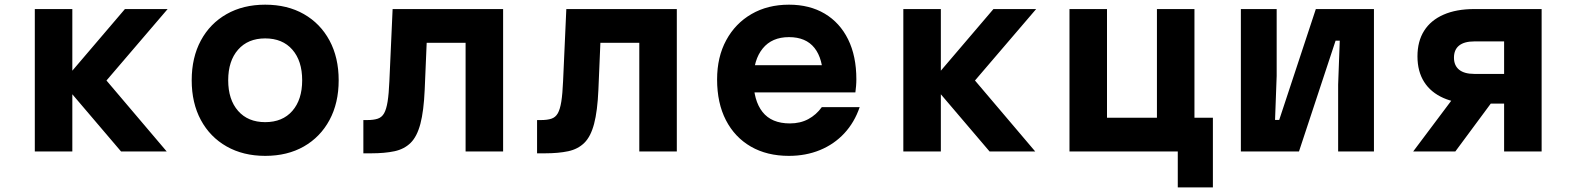

<svg xmlns="http://www.w3.org/2000/svg" viewBox="-20 -654 6790 829"><path d="M502.7 0 248.9 -297.9 519.4 -614.9H703.8L439.7 -306.4L699.8 0ZM130.3 0V-614.9H292.3V0Z M1125.1 19Q1030.3 19 958.6 -21.6Q886.9 -62.3 847.3 -135.7Q807.7 -209.2 807.7 -307.4Q807.7 -405.7 847.3 -479.2Q886.9 -552.6 958.5 -593.2Q1030.1 -633.8 1124.9 -633.8Q1220.7 -633.8 1291.9 -593.2Q1363.1 -552.6 1402.7 -479.2Q1442.3 -405.7 1442.3 -307.4Q1442.3 -209.2 1402.7 -135.7Q1363.1 -62.3 1292 -21.6Q1220.9 19 1125.1 19ZM1125 -126.6Q1199.9 -126.6 1242.3 -175.2Q1284.7 -223.9 1284.7 -307.4Q1284.7 -391 1242.3 -439.6Q1199.9 -488.2 1125 -488.2Q1050.7 -488.2 1008 -439.6Q965.3 -391 965.3 -307.4Q965.3 -223.9 1008 -175.2Q1050.7 -126.6 1125 -126.6Z M1548.9 8V-135.6H1565.1Q1593.1 -135.6 1610.8 -141.5Q1628.4 -147.3 1638.3 -164.6Q1648.2 -181.9 1653.6 -215.5Q1658.9 -249 1661.2 -303.4L1675.2 -614.9H2152.3V0H1990.3V-469.3H1822.3L1813.7 -266Q1809.7 -174.5 1795.1 -119.3Q1780.5 -64.2 1752.9 -37.1Q1725.3 -10 1683.2 -1Q1641 8 1582.6 8Z M2298.9 8V-135.6H2315.1Q2343.1 -135.6 2360.8 -141.5Q2378.4 -147.3 2388.3 -164.6Q2398.2 -181.9 2403.6 -215.5Q2408.9 -249 2411.2 -303.4L2425.2 -614.9H2902.3V0H2740.3V-469.3H2572.3L2563.7 -266Q2559.7 -174.5 2545.1 -119.3Q2530.5 -64.2 2502.9 -37.1Q2475.3 -10 2433.2 -1Q2391 8 2332.6 8Z M3207.3 -372.4H3583.5L3533.9 -310.9Q3533.9 -400.1 3496.8 -446.9Q3459.8 -493.7 3386.5 -493.7Q3312.9 -493.7 3273.1 -444.6Q3233.3 -395.6 3233.3 -310.9Q3233.3 -220.1 3272.3 -170.6Q3311.4 -121.1 3390.5 -121.1Q3435.4 -121.1 3470 -139.7Q3504.5 -158.3 3528.3 -191.4H3691.8Q3669.3 -125.5 3625.4 -78.3Q3581.4 -31 3520.3 -6Q3459.3 19 3386.1 19Q3291.6 19 3222 -21.1Q3152.4 -61.3 3114.3 -135.1Q3076.2 -209 3076.2 -310.9Q3076.2 -407.9 3115.6 -480.4Q3154.9 -552.9 3224.7 -593.3Q3294.6 -633.8 3386.5 -633.8Q3475.7 -633.8 3541 -595Q3606.3 -556.1 3641.9 -484Q3677.5 -411.9 3677.5 -311.5Q3677.5 -296.7 3676.2 -281.8Q3675 -266.8 3673.3 -255.1H3207.3Z M4252.7 0 3998.9 -297.9 4269.4 -614.9H4453.8L4189.7 -306.4L4449.8 0ZM3880.3 0V-614.9H4042.3V0Z M5065.3 155V0H4597.7V-614.9H4759.7V-145.6H4975.3V-614.9H5137.3V-145.6H5216.9V155Z M5337.7 0V-614.9H5492.3V-326.2L5485.3 -136.3H5503.3L5661.4 -614.9H5912.3V0H5757.7V-288.7L5764.7 -478.5H5746.7L5588.6 0Z M6474.3 0V-206.6H6345.5Q6267.8 -206.6 6212.8 -230.7Q6157.7 -254.9 6129 -300.3Q6100.2 -345.8 6100.2 -410.7Q6100.2 -475.7 6129 -521.2Q6157.7 -566.6 6212.8 -590.7Q6267.8 -614.9 6345.5 -614.9H6636.3V0ZM6081.7 0 6257.3 -234.1H6437L6263.7 0ZM6345.5 -334.9H6474.3V-475.2H6345.5Q6302.4 -475.2 6280.1 -457.4Q6257.8 -439.6 6257.8 -405Q6257.8 -371.2 6280.1 -353Q6302.4 -334.9 6345.5 -334.9Z"/></svg>

Font: Martian Mono SemiExpanded
Style: Regular
Weight: 400
Width: 6
Monospace: yes
Designer: Roman Shamin
Foundry: Evil Martians
Version: Version 1.000